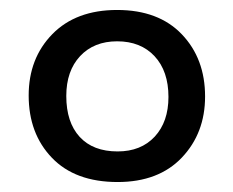

<svg xmlns="http://www.w3.org/2000/svg" viewBox="-20 -736 472 389"><path d="M218.3 -367.2Q132.3 -367.2 85.2 -416.3Q38.1 -465.3 38.1 -542.5Q38.1 -617.7 85.9 -666.7Q133.8 -715.8 217.3 -715.8Q301.3 -715.8 348.4 -666.5Q395.5 -617.2 395.5 -540.5Q395.5 -466.3 348.4 -416.7Q301.3 -367.2 218.3 -367.2ZM218.3 -429.2Q265.6 -429.2 293.5 -459.2Q321.3 -489.3 321.3 -539.6Q321.3 -591.8 293.2 -622.1Q265.1 -652.3 217.3 -652.3Q170.4 -652.3 142.3 -622.3Q114.3 -592.3 114.3 -541.5Q114.3 -488.3 141.4 -458.7Q168.5 -429.2 218.3 -429.2Z"/></svg>

Font: Muli
Style: Regular
Weight: 400
Designer: Vernon Adams
Foundry: newtypography
Version: Version 2; ttfautohint (v1.00rc1.6-4cba) -l 8 -r 50 -G 200 -